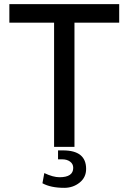

<svg xmlns="http://www.w3.org/2000/svg" viewBox="-20 -706 618 923"><path d="M553 -597H338V0H240V-597H25V-686H553ZM394 106Q394 147 362.5 172Q331 197 289 197Q224 197 184 175L193 126Q235 146 266 146Q332 146 332 101Q332 82 317 71Q302 60 280 60H259V17H283Q394 17 394 106Z"/></svg>

Font: Chivo
Style: Regular
Weight: 400
Designer: Hector Gatti
Foundry: Omnibus-Type
Version: Version 1.003